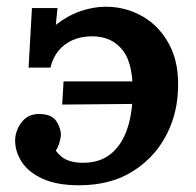

<svg xmlns="http://www.w3.org/2000/svg" viewBox="-20 -535 584 571"><path d="M215 16Q149 16 106.5 -3.5Q64 -23 44 -54.5Q24 -86 25 -121Q27 -150 45.5 -173Q64 -196 96 -196Q134 -196 148 -174Q162 -152 161 -131Q160 -122 156.5 -110Q153 -98 146 -87Q161 -66 182.5 -58Q204 -50 232 -51Q276 -52 306.5 -75Q337 -98 354 -140Q371 -182 374 -240Q379 -340 346.5 -383.5Q314 -427 254 -427Q221 -427 195.5 -415.5Q170 -404 153.5 -383.5Q137 -363 130 -334H65L75 -511H151L146 -461Q180 -488 218.5 -501.5Q257 -515 295 -515Q354 -515 404.5 -486Q455 -457 484.5 -400.5Q514 -344 509 -261Q505 -186 469 -123Q433 -60 369 -22Q305 16 215 16ZM165 -224 169 -293H384L386 -226Z"/></svg>

Font: Lora
Style: Italic
Weight: 400
Italic angle: -3°
Designer: Olga Karpushina, Alexei Vanyashin (Cyrillic)
Foundry: Cyreal
Version: Version 3.008